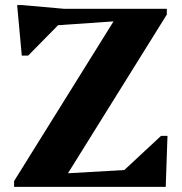

<svg xmlns="http://www.w3.org/2000/svg" viewBox="-20 -724 704 744"><path d="M34.6 0V-22.4L443.8 -679.4L464.8 -644.2L116.2 -620.2V-690H626.4V-667.6L219.8 -14.8L198.8 -50L576.8 -71.8V0ZM442.2 0V-47L604.2 -197.6H629L622.2 0ZM64.4 -508.6 46.4 -704.4H65.6L227.2 -690L224.8 -646.4L89.2 -508.6Z"/></svg>

Font: Platypi Light
Style: Regular
Weight: 300
Designer: David Sargent
Foundry: Bolt Cutter Type
Version: Version 1.200